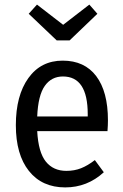

<svg xmlns="http://www.w3.org/2000/svg" viewBox="-20 -803 534 836"><path d="M448 -232H142Q147 -140 179.5 -99.5Q212 -59 269 -59Q304 -59 333 -70.5Q362 -82 393 -106L432 -53Q360 13 264 13Q163 13 106 -58.5Q49 -130 49 -258Q49 -387 103.5 -463Q158 -539 253 -539Q348 -539 399 -471.5Q450 -404 450 -279Q450 -258 448 -232ZM362 -306Q362 -470 254 -470Q204 -470 175 -429Q146 -388 142 -296H362ZM404 -743 283 -627H227L105 -743L141 -783L255 -695L369 -783Z"/></svg>

Font: Fira Sans Condensed
Style: Regular
Weight: 400
Width: 3
Designer: bBox Type GmbH & Carrois Corporate GbR & Edenspiekermann AG
Foundry: bBox Type GmbH & Carrois Corporate GbR & Edenspiekermann AG
Version: Version 4.301